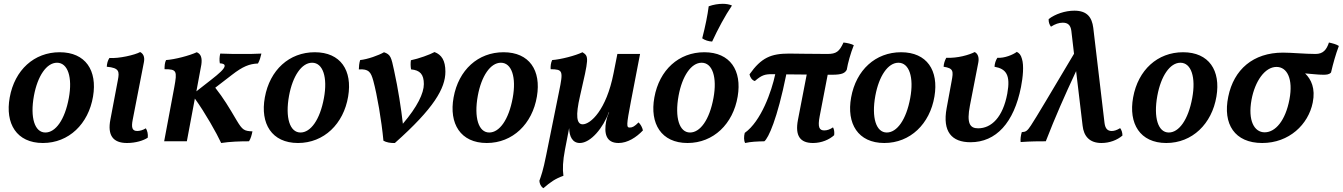

<svg xmlns="http://www.w3.org/2000/svg" viewBox="-20 -741 7042 1007"><path d="M205 9C341 9 444 -91 468 -235C491 -371 429 -467 293 -467C159 -467 57 -374 31 -230C6 -93 67 9 205 9ZM218 -46C162 -46 137 -124 158 -239C177 -342 224 -412 279 -412C336 -412 361 -335 341 -227C320 -112 271 -46 218 -46Z M646 9C692 9 733 -4 755 -19C757 -38 753 -55 745 -68C730 -59 714 -54 700 -54C673 -54 668 -72 676 -113L735 -416C740 -443 731 -460 715 -468C688 -453 603 -433 554 -437C545 -424 541 -408 540 -391C606 -385 607 -366 598 -320L559 -114C543 -32 572 9 646 9Z M1333 -408C1342 -424 1347 -442 1351 -460C1318 -458 1283 -458 1257 -458C1219 -458 1172 -458 1135 -460C1131 -442 1130 -426 1133 -409C1152 -408 1160 -403 1158 -393C1155 -378 1129 -355 1088 -323L1010 -262L1036 -402C1041 -437 1034 -458 1012 -467C973 -449 896 -429 851 -426C844 -413 843 -395 843 -378C907 -378 910 -370 894 -283L841 0H960L1002 -224C1055 -151 1117 -41 1140 9C1185 2 1237 0 1286 0C1295 -14 1300 -32 1304 -52C1261 -54 1252 -58 1221 -110C1181 -178 1153 -225 1109 -281L1196 -348C1254 -393 1288 -406 1333 -408Z M1543 9C1679 9 1782 -91 1806 -235C1829 -371 1767 -467 1631 -467C1497 -467 1395 -374 1369 -230C1344 -93 1405 9 1543 9ZM1556 -46C1500 -46 1475 -124 1496 -239C1515 -342 1562 -412 1617 -412C1674 -412 1699 -335 1679 -227C1658 -112 1609 -46 1556 -46Z M2259 -468C2236 -455 2175 -433 2135 -425C2133 -409 2133 -393 2136 -377C2183 -373 2203 -351 2203 -300C2203 -252 2169 -181 2093 -92C2084 -171 2068 -276 2047 -371C2032 -441 2029 -455 1994 -467C1967 -451 1908 -430 1869 -426C1864 -412 1862 -389 1862 -377C1914 -380 1925 -364 1938 -317C1958 -243 1981 -110 1991 -3C2006 6 2030 10 2051 9C2256 -173 2316 -278 2316 -365C2316 -424 2296 -454 2259 -468Z M2533 9C2669 9 2772 -91 2796 -235C2819 -371 2757 -467 2621 -467C2487 -467 2385 -374 2359 -230C2334 -93 2395 9 2533 9ZM2546 -46C2490 -46 2465 -124 2486 -239C2505 -342 2552 -412 2607 -412C2664 -412 2689 -335 2669 -227C2648 -112 2599 -46 2546 -46Z M3329 -99C3309 -79 3298 -72 3283 -72C3265 -72 3265 -83 3289 -209L3337 -458H3218L3198 -357C3160 -163 3077 -89 3036 -89C3004 -89 2998 -134 3022 -237C3068 -437 3070 -445 3035 -467C2998 -449 2920 -429 2876 -426C2869 -412 2867 -393 2868 -378C2932 -377 2935 -371 2912 -260L2845 71C2828 157 2818 181 2809 207C2810 222 2816 237 2830 246C2868 213 2893 196 2935 181C2930 146 2932 102 2943 45L2965 -69C2966 -26 2982 9 3021 9C3079 9 3145 -73 3173 -152H3175C3166 -134 3161 -115 3159 -104C3148 -44 3157 9 3224 9C3271 9 3317 -20 3352 -57C3349 -72 3340 -89 3329 -99Z M3715 -523C3745 -588 3783 -659 3819 -712C3806 -718 3789 -721 3771 -721C3748 -721 3722 -717 3697 -708C3691 -661 3680 -606 3663 -540C3677 -530 3696 -524 3715 -523ZM3586 9C3722 9 3825 -91 3849 -235C3872 -371 3810 -467 3674 -467C3540 -467 3438 -374 3412 -230C3387 -93 3448 9 3586 9ZM3599 -46C3543 -46 3518 -124 3539 -239C3558 -342 3605 -412 3660 -412C3717 -412 3742 -335 3722 -227C3701 -112 3652 -46 3599 -46Z M4404 -518C4382 -470 4366 -458 4319 -458C4233 -458 4149 -460 4119 -460C4024 -460 3973 -439 3911 -351C3914 -336 3924 -320 3939 -316C3975 -347 3991 -352 4030 -352H4046C4027 -262 3972 -105 3886 -44C3881 -25 3881 -4 3888 9C3919 2 3950 1 3989 0C4010 -17 4056 -114 4104 -351C4135 -351 4171 -350 4211 -350L4165 -112C4149 -28 4177 9 4244 9C4289 9 4330 -9 4355 -32C4357 -47 4355 -63 4349 -73C4333 -62 4318 -57 4303 -57C4277 -57 4268 -74 4279 -131L4321 -349H4344C4399 -349 4412 -359 4421 -375C4427 -411 4441 -461 4458 -504C4445 -511 4423 -516 4404 -518Z M4618 9C4754 9 4857 -91 4881 -235C4904 -371 4842 -467 4706 -467C4572 -467 4470 -374 4444 -230C4419 -93 4480 9 4618 9ZM4631 -46C4575 -46 4550 -124 4571 -239C4590 -342 4637 -412 4692 -412C4749 -412 4774 -335 4754 -227C4733 -112 4684 -46 4631 -46Z M5070 5C5204 5 5298 -97 5335 -285C5345 -336 5351 -397 5340 -432C5334 -454 5326 -462 5313 -469C5293 -454 5248 -435 5211 -438C5202 -424 5197 -408 5196 -391C5257 -380 5281 -348 5263 -250C5240 -126 5180 -68 5110 -68C5067 -68 5049 -94 5067 -187L5111 -413C5116 -439 5109 -460 5092 -468C5063 -453 5002 -435 4943 -438C4935 -423 4930 -408 4929 -391C4981 -383 4981 -368 4971 -315L4945 -174C4922 -50 4972 5 5070 5Z M5855 -69C5837 -58 5823 -54 5811 -54C5790 -54 5777 -65 5773 -96L5714 -595C5707 -650 5682 -685 5615 -685C5566 -685 5514 -667 5480 -641C5479 -625 5484 -612 5492 -601C5514 -615 5534 -622 5554 -622C5579 -622 5595 -611 5599 -579L5613 -459C5492 -256 5415 -125 5387 -83C5368 -54 5360 -49 5339 -48C5334 -31 5331 -11 5333 4C5387 0 5432 0 5465 0C5516 -131 5562 -235 5624 -368L5658 -82C5664 -27 5694 9 5757 9C5799 9 5839 -6 5867 -30C5867 -45 5863 -58 5855 -69Z M6097 9C6233 9 6336 -91 6360 -235C6383 -371 6321 -467 6185 -467C6051 -467 5949 -374 5923 -230C5898 -93 5959 9 6097 9ZM6110 -46C6054 -46 6029 -124 6050 -239C6069 -342 6116 -412 6171 -412C6228 -412 6253 -335 6233 -227C6212 -112 6163 -46 6110 -46Z M6950 -518C6938 -481 6920 -458 6880 -458C6826 -458 6754 -465 6709 -465C6552 -465 6451 -376 6422 -234C6392 -90 6456 9 6600 9C6741 9 6842 -88 6865 -203C6880 -277 6857 -325 6825 -356C6866 -353 6891 -349 6921 -349C6937 -349 6952 -350 6961 -361C6972 -408 6985 -455 7002 -500C6989 -509 6968 -514 6950 -518ZM6743 -220C6722 -108 6669 -47 6613 -47C6558 -47 6524 -109 6544 -218C6562 -315 6614 -390 6675 -390C6731 -390 6763 -327 6743 -220Z"/></svg>

Font: Vollkorn Semibold
Style: Italic
Weight: 600
Italic angle: -11°
Designer: Friedrich Althausen
Foundry: Friedrich Althausen
Version: Version 4.015;PS 004.015;hotconv 1.0.88;makeotf.lib2.5.64775